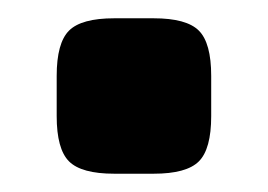

<svg xmlns="http://www.w3.org/2000/svg" viewBox="-20 -190 293 210"><path d="M105 -170H148Q184 -170 197.5 -156.5Q211 -143 211 -107V-63Q211 -27 197.5 -13.5Q184 0 148 0H105Q69 0 55.5 -13.5Q42 -27 42 -63V-107Q42 -143 55.5 -156.5Q69 -170 105 -170Z"/></svg>

Font: Exo 2.0 Extra Bold
Style: Regular
Weight: 800
Designer: Natanael Gama
Version: Version 1.001;PS 001.001;hotconv 1.0.70;makeotf.lib2.5.58329